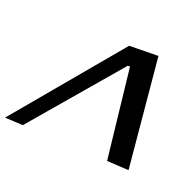

<svg xmlns="http://www.w3.org/2000/svg" viewBox="-262 -839 1068 1052"><g transform="rotate(30 272.5 -313.5)"><path d="M333 -539 346 -542 496 -31 623 -46 452 -670 285 -638 -107 43 -2 30Z"/></g></svg>

Font: Gamestation Warped
Style: Italic
Weight: 400
Designer: Jonas Hecksher
Foundry: Jonas Hecksher, Playtypeª, e-types AS
Version: Version 1.003